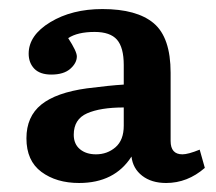

<svg xmlns="http://www.w3.org/2000/svg" viewBox="-20 -764 474 422"><path d="M153.8 -361.8Q104 -361.8 71 -386.2Q38.1 -410.6 38.1 -460Q38.1 -507.8 70.8 -534.2Q103.5 -560.5 170.9 -569.8Q220.7 -576.2 252 -578.1V-621.1Q252 -659.7 237.1 -676.8Q222.2 -693.8 188 -693.8Q150.4 -693.8 129.9 -680.2Q148.9 -650.9 148.9 -640.1Q148.9 -625.5 134.5 -612.8Q120.1 -600.1 92.8 -600.1Q67.9 -600.1 55.4 -613Q43 -626 43 -646Q43 -686.5 90.6 -715.3Q138.2 -744.1 205.1 -744.1Q280.8 -744.1 317.9 -712.9Q355 -681.6 355 -604V-454.1Q355 -424.8 380.9 -424.8Q393.6 -424.8 418.9 -435.1L430.2 -395Q392.1 -361.8 345.2 -361.8Q313 -361.8 292.5 -377.7Q272 -393.6 269 -419.9Q231.9 -361.8 153.8 -361.8ZM190.9 -424.8Q215.8 -424.8 233.9 -440.4Q252 -456.1 252 -487.8V-527.8Q200.7 -527.8 171.4 -514.9Q142.1 -502 142.1 -467.8Q142.1 -447.3 155.8 -436Q169.4 -424.8 190.9 -424.8Z"/></svg>

Font: Literata Book SemiBold
Style: Regular
Weight: 600
Designer: Latin by Veronika Burian and Jose Scaglione. Greek by Irene Vlachou. Cyrillic by Vera Evstafieva
Foundry: TypeTogether
Version: Version 2.003;PS 002.003;hotconv 1.0.88;makeotf.lib2.5.64775